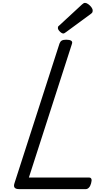

<svg xmlns="http://www.w3.org/2000/svg" viewBox="-20 -1310 745 1330"><path d="M112 0Q67 0 80 -40L392 -1008Q397 -1022 407 -1028.5Q417 -1035 439 -1035Q462 -1035 473 -1028Q484 -1021 478 -1005L180 -80H598Q609 -80 613 -70.5Q617 -61 611 -40Q606 -21 596 -10.5Q586 0 575 0ZM419 -1078Q408 -1078 394.5 -1091.5Q381 -1105 381 -1116Q381 -1120 382 -1124Q383 -1128 390 -1133L548 -1279Q554 -1284 558.5 -1287Q563 -1290 569 -1290Q579 -1290 591.5 -1281Q604 -1272 613 -1260Q622 -1248 622 -1237Q622 -1230 620 -1225Q618 -1220 607 -1212L438 -1088Q432 -1084 427.5 -1081Q423 -1078 419 -1078Z"/></svg>

Font: Playwrite CO
Style: Regular
Weight: 400
Designer: Veronika Burian, José Scaglione
Foundry: TypeTogether
Version: Version 1.000